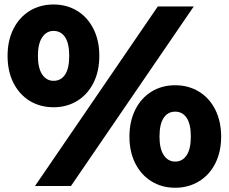

<svg xmlns="http://www.w3.org/2000/svg" viewBox="-20 -826 1039 872"><path d="M14.4 -572.2Q14.4 -642.2 41.1 -695Q67.8 -747.8 115 -776.7Q162.2 -805.6 223.3 -805.6Q283.3 -805.6 330.6 -776.7Q377.8 -747.8 404.4 -695Q431.1 -642.2 431.1 -572.2Q431.1 -502.2 404.4 -449.4Q377.8 -396.7 330.6 -367.8Q283.3 -338.9 223.3 -338.9Q162.2 -338.9 115 -367.8Q67.8 -396.7 41.1 -449.4Q14.4 -502.2 14.4 -572.2ZM860 -796.7 302.2 18.9H138.9L696.7 -796.7ZM294.4 -572.2Q294.4 -628.9 275.6 -657.2Q256.7 -685.6 223.3 -685.6Q191.1 -685.6 171.7 -656.7Q152.2 -627.8 152.2 -572.2Q152.2 -516.7 171.7 -487.8Q191.1 -458.9 223.3 -458.9Q256.7 -458.9 275.6 -487.2Q294.4 -515.6 294.4 -572.2ZM567.8 -205.6Q567.8 -274.4 594.4 -327.8Q621.1 -381.1 668.3 -410Q715.6 -438.9 775.6 -438.9Q835.6 -438.9 883.3 -410Q931.1 -381.1 957.8 -327.8Q984.4 -274.4 984.4 -205.6Q984.4 -136.7 957.8 -83.9Q931.1 -31.1 883.3 -2.2Q835.6 26.7 775.6 26.7Q715.6 26.7 668.3 -2.2Q621.1 -31.1 594.4 -83.9Q567.8 -136.7 567.8 -205.6ZM846.7 -205.6Q846.7 -262.2 827.8 -290.6Q808.9 -318.9 775.6 -318.9Q742.2 -318.9 723.3 -290.6Q704.4 -262.2 704.4 -205.6Q704.4 -150 723.9 -121.1Q743.3 -92.2 775.6 -92.2Q808.9 -92.2 827.8 -121.1Q846.7 -150 846.7 -205.6Z"/></svg>

Font: Paperlogy 7 Bold
Style: Regular
Weight: 700
Designer: redesigned by Lee Juim, glyphs from Gmarket Sans & Montserrat
Foundry: PT&
Version: Version 1.001